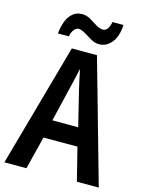

<svg xmlns="http://www.w3.org/2000/svg" viewBox="-134 -997 816 1077"><g transform="rotate(15 274.0 -458.5)"><path d="M421 0 373 -191H176L128 0H0L200 -715H346L548 0ZM299 -501Q292 -531 285.5 -560.5Q279 -590 274 -616Q269 -591 261 -557.5Q253 -524 248 -502L199 -297H349ZM103 -776Q106 -812 117.5 -844Q129 -876 151.5 -896Q174 -916 207 -916Q233 -916 256 -902.5Q279 -889 300 -875.5Q321 -862 341 -862Q357 -862 367.5 -877.5Q378 -893 382 -917H446Q442 -848 412 -812.5Q382 -777 341 -777Q317 -777 293.5 -790.5Q270 -804 248 -817.5Q226 -831 208 -831Q195 -831 183 -816Q171 -801 166 -776Z"/></g></svg>

Font: Noto Sans Gujarati Condensed SemiBold
Style: Regular
Weight: 600
Width: 3
Designer: Jelle Bosma - Monotype Design Team, Universal Thirst
Foundry: Monotype Imaging Inc.
Version: Version 2.106; ttfautohint (v1.8.4.7-5d5b)